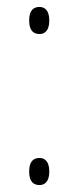

<svg xmlns="http://www.w3.org/2000/svg" viewBox="-20 -528 226 553"><path d="M94 -430C108 -430 122 -439 122 -469C122 -499 108 -508 94 -508C77 -508 64 -499 64 -469C64 -439 77 -430 94 -430ZM94 5C108 5 122 -4 122 -34C122 -64 108 -73 94 -73C77 -73 64 -64 64 -34C64 -4 77 5 94 5Z"/></svg>

Font: Noto Serif Hebrew ExtraCondensed Thin
Style: Regular
Weight: 100
Width: 2
Designer: Monotype Design Team
Foundry: Monotype Imaging Inc.
Version: Version 2.004